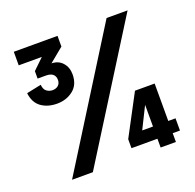

<svg xmlns="http://www.w3.org/2000/svg" viewBox="-122 -817 960 945"><g transform="rotate(-20 358.0 -345.0)"><path d="M99 0 531 -690H641L208 0ZM427 -46V-93L445 -110H681V-46ZM159 -377Q110 -377 76.5 -401Q43 -425 37 -476L114 -492Q116 -467 130 -457Q144 -447 160 -447Q179 -447 190.5 -457.5Q202 -468 202 -486Q202 -505 190 -515.5Q178 -526 153 -526H110V-565L216 -667L274 -634L167 -546L156 -569Q167 -571 178 -572Q189 -573 198 -573Q235 -573 257 -548.5Q279 -524 279 -487Q279 -433 243.5 -405Q208 -377 159 -377ZM427 -93 540 -306H604L498 -93ZM563 0V-306H643V0ZM45 -619V-690H274V-634L245 -619Z"/></g></svg>

Font: Radio Canada Big Medium
Style: Regular
Weight: 500
Designer: Étienne Aubert Bonn
Foundry: Coppers and Brasses
Version: Version 1.001